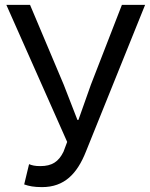

<svg xmlns="http://www.w3.org/2000/svg" viewBox="-20 -753 615 786"><path d="M152 13C244 13 296 -42 332 -133L574 -733H479L352 -406L301 -262H297L241 -406L103 -733H6L255 -172L240 -132C220 -91 193 -73 145 -73C123 -73 111 -76 99 -81L79 2C99 9 119 13 152 13Z"/></svg>

Font: Noto Sans CJK HK
Style: Regular
Weight: 400
Designer: Ryoko NISHIZUKA 西塚涼子 (kana, bopomofo & ideographs); Paul D. Hunt (Latin, Greek & Cyrillic); Sandoll Communications 산돌커뮤니
Foundry: Adobe
Version: Version 2.004;hotconv 1.0.118;makeotfexe 2.5.65603